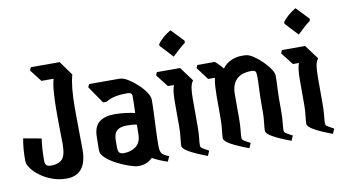

<svg xmlns="http://www.w3.org/2000/svg" viewBox="-71 -873 1869 1042"><g transform="rotate(-10 863.0 -351.5)"><path d="M222 -10Q181 -10 144 -23.5Q107 -37 78.5 -58Q50 -79 33.5 -102Q17 -125 17 -144Q17 -176 19 -204Q21 -232 27 -266L126 -248Q122 -220 120 -192Q118 -164 118 -129Q118 -110 125.5 -102Q133 -94 151 -94Q192 -94 212.5 -115Q233 -136 233 -201Q233 -226 232 -256Q231 -286 231 -336V-389Q231 -437 234.5 -483Q238 -529 246 -556H179L128 -622L135 -639H294L350 -561Q332 -497 332 -384V-342Q332 -280 333 -235Q334 -190 334 -152Q334 -10 222 -10Z M778 -5Q754 -13 734 -21.5Q714 -30 696 -40Q682 -26 662.5 -17.5Q643 -9 618 -9Q601 -9 568.5 -20Q536 -31 502 -48.5Q468 -66 444.5 -87.5Q421 -109 421 -130Q421 -156 421.5 -176.5Q422 -197 422 -201Q422 -260 452.5 -284.5Q483 -309 538 -309Q566 -309 598 -305Q630 -301 650 -296Q651 -324 651.5 -349.5Q652 -375 652 -388Q652 -399 646 -404Q640 -409 624 -409Q585 -409 558 -403Q531 -397 507 -383H488L423 -478L431 -494H598Q618 -494 643.5 -478.5Q669 -463 694 -440Q719 -417 735 -393Q751 -369 751 -351Q751 -318 749 -273Q747 -228 745 -181.5Q743 -135 743 -97Q743 -67 753 -55.5Q763 -44 791 -33ZM520 -130Q520 -105 529 -98.5Q538 -92 551 -92Q592 -92 619.5 -113.5Q647 -135 647 -181Q647 -190 647.5 -203Q648 -216 648 -232Q637 -235 621 -236Q605 -237 592 -237Q556 -237 538 -221Q520 -205 520 -165Z M909 -561 843 -632V-642Q870 -678 916 -705L982 -636L981 -624Q961 -610 943.5 -593Q926 -576 909 -561ZM998 2Q934 -22 899.5 -41.5Q865 -61 865 -77Q865 -91 868.5 -120.5Q872 -150 872 -178V-321Q872 -347 874.5 -369.5Q877 -392 883 -409H850L797 -477L804 -494H932L990 -416Q978 -400 974.5 -376Q971 -352 971 -315V-167Q971 -131 968 -103.5Q965 -76 965 -62Q965 -52 972.5 -46.5Q980 -41 1010 -25Z M1227 0Q1163 -24 1128.5 -43.5Q1094 -63 1094 -79Q1094 -93 1097.5 -122.5Q1101 -152 1101 -180V-308Q1101 -328 1102.5 -358Q1104 -388 1109 -409H1072L1020 -478L1027 -494H1121Q1125 -494 1138.5 -480.5Q1152 -467 1166 -450Q1185 -476 1213.5 -488.5Q1242 -501 1269 -501H1290Q1310 -501 1334.5 -485Q1359 -469 1382.5 -446Q1406 -423 1421 -400.5Q1436 -378 1436 -364Q1436 -339 1434 -302Q1432 -265 1432 -242V-169Q1432 -133 1429 -105.5Q1426 -78 1426 -64Q1426 -54 1433.5 -48.5Q1441 -43 1471 -27L1459 0Q1395 -24 1360.5 -43.5Q1326 -63 1326 -79Q1326 -93 1329.5 -122.5Q1333 -152 1333 -180V-232Q1333 -264 1335 -305Q1337 -346 1337 -377Q1337 -397 1332 -404Q1327 -411 1310 -411Q1254 -411 1227 -382.5Q1200 -354 1200 -304V-169Q1200 -133 1197 -105.5Q1194 -78 1194 -64Q1194 -54 1201.5 -48.5Q1209 -43 1239 -27Z M1598 -561 1532 -632V-642Q1559 -678 1605 -705L1671 -636L1670 -624Q1650 -610 1632.5 -593Q1615 -576 1598 -561ZM1687 2Q1623 -22 1588.5 -41.5Q1554 -61 1554 -77Q1554 -91 1557.5 -120.5Q1561 -150 1561 -178V-321Q1561 -347 1563.5 -369.5Q1566 -392 1572 -409H1539L1486 -477L1493 -494H1621L1679 -416Q1667 -400 1663.5 -376Q1660 -352 1660 -315V-167Q1660 -131 1657 -103.5Q1654 -76 1654 -62Q1654 -52 1661.5 -46.5Q1669 -41 1699 -25Z"/></g></svg>

Font: Jaini
Style: Regular
Weight: 400
Designer: Maithili Shingre, Girish Dalvi (Devanagari), Taresh Vohra (Latin)
Foundry: Ek Type
Version: Version 2.000; ttfautohint (v1.8.4.7-5d5b)